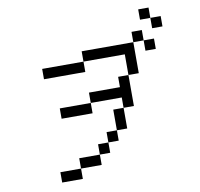

<svg xmlns="http://www.w3.org/2000/svg" viewBox="-97 -978 1194 1144"><g transform="rotate(-10 500.0 -406.0)"><path d="M875 -625V-687.5H812.5V-625ZM937.5 -750V-812.5H875V-750ZM312.5 0H187.5V62.5H312.5ZM312.5 0H437.5V-62.5H312.5ZM437.5 -62.5H500V-125H437.5ZM500 -125H562.5V-187.5H500ZM562.5 -187.5H625Q625 -187.5 625 -312.5H562.5Q562.5 -312.5 562.5 -187.5ZM625 -312.5H687.5V-500H625V-437.5H437.5V-375H250V-312.5H437.5V-375H625ZM687.5 -500H750V-687.5H437.5V-625H187.5V-562.5H437.5V-625H687.5Q687.5 -625 687.5 -500ZM750 -687.5H812.5V-750H750ZM875 -812.5V-875H812.5V-812.5Z"/></g></svg>

Font: Unifont
Style: Regular
Weight: 500
Version: Version 15.1.04